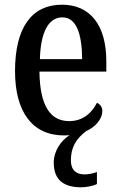

<svg xmlns="http://www.w3.org/2000/svg" viewBox="-20 -567 513 818"><path d="M326 231C345 231 376 226 393 217V166C373 173 356 176 340 176C305 176 282 158 282 116C282 60 305 23 348 -9C389 -27 416 -62 416 -94C416 -112 405 -124 393 -129C372 -87 334 -51 275 -51C194 -51 150 -116 148 -262H433V-305C433 -463 362 -547 244 -547C117 -547 44 -452 44 -264C44 -90 118 10 253 10C261 10 269 9 276 9C240 32 209 76 209 126C209 200 252 231 326 231ZM330 -315H150C153 -429 186 -493 246 -493C306 -493 329 -422 330 -315Z"/></svg>

Font: Noto Serif Devanagari Condensed Medium
Style: Regular
Weight: 500
Width: 3
Designer: Universal Thirst, Indian Type Foundry and the Monotype Design Team
Foundry: Monotype Imaging Inc.
Version: Version 2.004